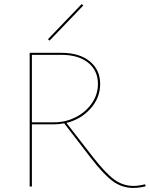

<svg xmlns="http://www.w3.org/2000/svg" viewBox="-20 -918 737 945"><path d="M224 -718 216 -725 382 -898 390 -891ZM697 -1Q665 7 636 7Q581 7 536 -25.5Q491 -58 427 -141L296 -311Q269 -306 247 -306H137V0H126V-658H282Q371 -658 422 -616Q473 -574 473 -505Q473 -437 426 -384Q379 -331 307 -313L436 -147Q499 -66 542 -34.5Q585 -3 637 -3Q663 -3 694 -11ZM247 -316Q303 -316 352.5 -341Q402 -366 432 -409.5Q462 -453 462 -505Q462 -570 414.5 -609Q367 -648 282 -648H137V-316Z"/></svg>

Font: Ysabeau Infant Hairline
Style: Regular
Weight: 100
Designer: Christian Thalmann (Catharsis Fonts)
Version: Version 0.003